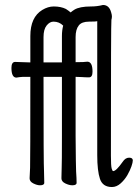

<svg xmlns="http://www.w3.org/2000/svg" viewBox="-20 -734 554 772"><path d="M430 18Q393 18 382 -14.5Q371 -47 371 -110V-649Q366 -647 338 -647Q309 -647 297 -632Q284 -616 284 -585V-484Q320 -484 331 -486Q352 -486 352 -446Q352 -423 338 -423Q321 -423 311 -424Q308 -424 284 -425V-188Q285 -62 286 -45Q288 -16 288 1Q288 11 271 11Q258 11 242.5 3.5Q227 -4 227 -17Q227 -29 228 -60Q229 -77 229 -188V-425H155Q155 -69 157 -45Q158 -16 158 1Q158 11 141 11Q129 11 114 3.5Q99 -4 99 -17Q99 -29 101 -60Q102 -85 102 -425H72Q56 -424 46 -422Q26 -422 26 -461Q26 -485 41 -485Q56 -484 102 -483V-589Q102 -665 150 -694Q173 -708 196 -708Q225 -708 245 -698Q256 -691 264 -684Q271 -690 279 -695Q300 -708 346 -708Q371 -708 394 -714Q419 -714 427 -684Q430 -674 430 -668Q430 -661 428 -654.5Q426 -648 426 -108Q426 -67 429 -56.5Q432 -46 435 -46Q447 -46 473 -83Q484 -100 499 -100Q514 -100 514 -89Q514 -81 508.5 -65Q503 -49 492.5 -30.5Q482 -12 465.5 3Q449 18 430 18ZM155 -483H229V-589Q229 -612 234 -631Q218 -647 195 -647Q180 -647 167.5 -631.5Q155 -616 155 -585Z"/></svg>

Font: LXGW WenKai Mono TC
Style: Regular
Weight: 400
Designer: LXGW / Fontworks Inc.
Foundry: LXGW / Fontworks Inc.
Version: Version 1.330